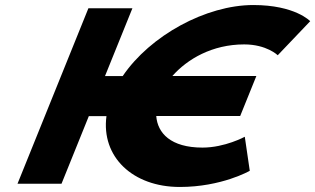

<svg xmlns="http://www.w3.org/2000/svg" viewBox="-20 -735 1259 767"><path d="M788.9 -145.4C661.7 -145.4 609.3 -203.6 604.2 -271.4L604.3 -271.6H939.5L1004.1 -431.4H668.6C728.3 -499.1 827.9 -557.6 955.5 -557.6C1045.3 -557.6 1089.5 -514.3 1089.5 -514.3L1219.2 -650.3C1219.2 -650.3 1159.3 -714.9 991.9 -714.9C803.3 -714.9 580.2 -593.5 470.1 -431H399.4L509 -702.1H333.2L49.9 -0.9H225.7L334.9 -271.2H405.3C383.6 -108.8 509.9 11.9 698.3 11.9C865.7 11.9 977.8 -52.7 977.8 -52.7L957.9 -188.7C957.9 -188.7 878.7 -145.4 788.9 -145.4Z"/></svg>

Font: Hussar
Style: BdWideOblFour
Weight: 700
Foundry: Cannot Into Space Fonts
Version: Version 2.00